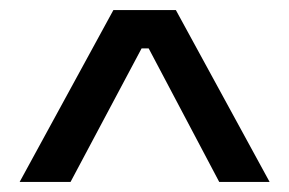

<svg xmlns="http://www.w3.org/2000/svg" viewBox="-20 -676 574 381"><path d="M19 -315 205 -656H329L515 -315H415L275 -580H261L120 -315Z"/></svg>

Font: Bricolage Grotesque 10pt
Style: Regular
Weight: 400
Designer: Mathieu Triay
Foundry: Atelier Triay
Version: Version 1.000; ttfautohint (v1.8.4.7-5d5b);gftools[0.9.32]